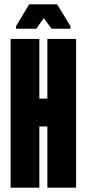

<svg xmlns="http://www.w3.org/2000/svg" viewBox="-20 -868 402 888"><path d="M29 0V-688H162V-412H199V-688H332V0H199V-283H162V0ZM54 -735V-747L115 -848H244L306 -747V-735H219L182 -784L148 -735Z"/></svg>

Font: Saira UltraCondensed Black
Style: Regular
Weight: 900
Width: 1
Designer: Hector Gatti with collaboration of the Omnibus-Type team
Foundry: Omnibus-Type
Version: Version 1.101